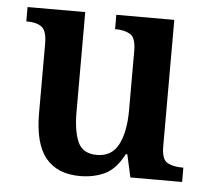

<svg xmlns="http://www.w3.org/2000/svg" viewBox="-44 -583 699 640"><g transform="rotate(5 305.0 -263.0)"><path d="M246 10Q170 10 131 -37.5Q92 -85 92 -187V-419Q92 -462 75 -475Q58 -488 26 -488H23V-536H216V-204Q216 -137 232.5 -101Q249 -65 296 -65Q346 -65 368 -108Q390 -151 390 -222V-420Q390 -466 370.5 -477Q351 -488 323 -488H320V-536H514V-113Q514 -69 533.5 -58.5Q553 -48 581 -48H587V0H414L397 -76H392Q365 -24 328 -7Q291 10 246 10Z"/></g></svg>

Font: Noto Serif Thai SemiCondensed SemiBold
Style: Regular
Weight: 600
Width: 4
Designer: Monotype Design Team
Foundry: Monotype Imaging Inc.
Version: Version 2.002; ttfautohint (v1.8.4.7-5d5b)